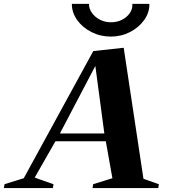

<svg xmlns="http://www.w3.org/2000/svg" viewBox="-91 -961 869 981"><path d="M-71.2 0 -67.8 -20 38.8 -53 25.8 -42 385.6 -700 541 -717 643.2 -39.6 633.6 -50.6 720.8 -19.6 717.4 0H381.8L385.2 -20L491.8 -53L484.8 -42L448.2 -247.2L458.4 -239.2H183L196.8 -247.2L79.6 -42L77.8 -56.6L182.4 -19.6L179 0ZM211 -271.2 206.6 -279.2H450.8L443.2 -271.2L393.2 -646H407.6ZM475.4 -774Q422 -774 376.1 -797.3Q330.2 -820.6 302.9 -859.2Q275.6 -897.8 276.2 -941.4H363.4Q363.4 -916.8 378.7 -895.2Q394 -873.6 419.4 -860.4Q444.8 -847.2 475.4 -847.2Q507.8 -847.2 533.2 -860.4Q558.6 -873.6 573 -895.2Q587.4 -916.8 585 -941.4H672.2Q673.4 -897.8 646 -859.2Q618.6 -820.6 573.4 -797.3Q528.2 -774 475.4 -774Z"/></svg>

Font: Wittgenstein
Style: Italic
Weight: 400
Italic angle: -11°
Designer: Jörg Drees
Foundry: Jörg Drees
Version: Version 1.500